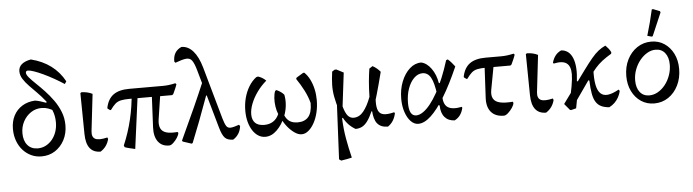

<svg xmlns="http://www.w3.org/2000/svg" viewBox="-55 -990 5328 1477"><g transform="rotate(-5 2609.5 -251.5)"><path d="M234 7Q191 7 154.5 -10Q118 -27 90.5 -57.5Q63 -88 47.5 -130Q32 -172 32 -222Q32 -280 55 -324.5Q78 -369 120.5 -395.5Q163 -422 220 -425Q241 -422 261.5 -415.5Q282 -409 304 -401L323 -420L366 -331Q340 -347 316 -355.5Q292 -364 266 -364Q220 -364 183 -339.5Q146 -315 124 -274Q102 -233 102 -183Q102 -125 131 -91Q160 -57 210 -57Q243 -57 271.5 -71.5Q300 -86 321.5 -112Q343 -138 354.5 -172Q366 -206 366 -245Q366 -296 348 -338.5Q330 -381 302 -416.5Q274 -452 243 -483Q212 -514 184 -543Q156 -572 138 -600.5Q120 -629 120 -660Q120 -693 145 -714Q170 -735 216 -743Q393 -699 473 -552L460 -532Q422 -557 381 -580Q340 -603 301.5 -621Q263 -639 232.5 -649.5Q202 -660 186 -660Q169 -660 169 -643Q170 -628 189.5 -605.5Q209 -583 239.5 -554Q270 -525 304 -489Q338 -453 368.5 -410.5Q399 -368 418 -319.5Q437 -271 437 -216Q437 -153 410.5 -102.5Q384 -52 338.5 -22.5Q293 7 234 7Z M689 10Q579 10 577 -135L573 -452L582 -458Q606 -457 626 -452.5Q646 -448 666 -438L633 -153Q628 -107 655.5 -92.5Q683 -78 750 -94L755 -82Q740 -22 689 10Z M789 -302 771 -315 770 -322Q784 -389 827.5 -420.5Q871 -452 950 -452H1212Q1256 -452 1307 -464L1315 -456Q1309 -437 1301 -419.5Q1293 -402 1284 -382L1275 -375H949Q906 -375 880 -369.5Q854 -364 836 -348.5Q818 -333 796 -302ZM956 13Q930 7 911 2.5Q892 -2 876 -8L871 -22Q951 -209 966 -420L1012 -409ZM1220 9Q1164 10 1134 -29.5Q1104 -69 1107 -139L1120 -407H1187L1155 -197Q1149 -155 1161 -129Q1173 -103 1205.5 -93.5Q1238 -84 1291 -89L1297 -82Q1296 -66 1282 -44.5Q1268 -23 1250.5 -7Q1233 9 1220 9Z M1713 7Q1670 7 1649 -15Q1628 -37 1611 -99L1483 -550Q1468 -603 1452 -625Q1436 -647 1407 -644.5Q1378 -642 1322 -621L1314 -630Q1312 -709 1378 -738Q1429 -738 1468 -694Q1507 -650 1531 -566L1645 -161Q1657 -120 1668.5 -102.5Q1680 -85 1702.5 -86.5Q1725 -88 1767 -103L1775 -93Q1771 -59 1755 -34Q1739 -9 1713 7ZM1392 10 1325 -12 1320 -20Q1384 -157 1432.5 -265Q1481 -373 1520 -466L1570 -349H1535Q1497 -243 1463.5 -155.5Q1430 -68 1400 6Z M1945 -460Q1964 -454 1978.5 -445Q1993 -436 2006 -423Q1964 -387 1933 -343.5Q1902 -300 1885 -256Q1868 -212 1868 -174Q1868 -132 1891 -108.5Q1914 -85 1962 -85Q2001 -85 2030 -103.5Q2059 -122 2075 -159Q2064 -185 2059 -218Q2054 -251 2056 -283.5Q2058 -316 2067 -338L2077 -344Q2093 -337 2108 -327Q2123 -317 2135 -303Q2143 -264 2139 -222Q2135 -180 2121 -144Q2135 -112 2159 -97Q2183 -82 2220 -82Q2274 -82 2302.5 -115.5Q2331 -149 2331 -222Q2318 -272 2293 -320.5Q2268 -369 2236 -416L2241 -426L2294 -458H2303Q2328 -434 2345 -399.5Q2362 -365 2371 -324.5Q2380 -284 2380 -240Q2380 -190 2369 -144.5Q2358 -99 2338.5 -64Q2319 -29 2294 -8.5Q2269 12 2241 12Q2216 12 2187 -8Q2158 -28 2132 -60.5Q2106 -93 2090 -132L2115 -131Q2093 -74 2051.5 -33.5Q2010 7 1962 7Q1932 7 1907 -9Q1882 -25 1863.5 -54Q1845 -83 1835 -121.5Q1825 -160 1825 -206Q1825 -257 1837.5 -304.5Q1850 -352 1874 -391.5Q1898 -431 1931 -456Z M2658 7Q2599 -27 2568 -87L2538 -72L2572 -179Q2587 -124 2605.5 -102Q2624 -80 2651 -80Q2695 -80 2727.5 -120Q2760 -160 2786 -230Q2787 -293 2792 -348Q2797 -403 2804 -446L2830 -463Q2848 -453 2862.5 -441Q2877 -429 2889 -414Q2864 -315 2842.5 -241Q2821 -167 2802 -113L2792 -118Q2771 -70 2750.5 -42.5Q2730 -15 2707.5 -4Q2685 7 2658 7ZM2527 240 2511 229 2535 -264 2545 -139Q2525 -205 2516 -252.5Q2507 -300 2508 -345Q2509 -390 2517 -448L2537 -461H2551L2605 -433L2562 -80Q2565 -1 2578 73Q2591 147 2610 224Q2597 228 2574 232Q2551 236 2527 240ZM2908 11Q2853 11 2826 -22Q2799 -55 2796 -129L2791 -268L2834 -271L2831 -190Q2830 -143 2842 -117.5Q2854 -92 2884 -87Q2914 -82 2965 -95L2970 -87Q2964 -57 2949 -32Q2934 -7 2908 11Z M3143 10Q3111 10 3085 -17Q3059 -44 3043.5 -90Q3028 -136 3028 -192Q3028 -266 3052 -326Q3076 -386 3116 -422Q3156 -458 3205 -458Q3248 -449 3282 -402Q3316 -355 3327 -288H3357L3307 -197Q3295 -292 3272 -333.5Q3249 -375 3208 -375Q3172 -375 3142 -345.5Q3112 -316 3094.5 -266.5Q3077 -217 3077 -156Q3077 -56 3132 -56Q3157 -56 3185 -75Q3213 -94 3241.5 -129.5Q3270 -165 3297.5 -214.5Q3325 -264 3350.5 -326Q3376 -388 3398 -459L3411 -464Q3427 -450 3439 -436Q3451 -422 3464 -405Q3405 -270 3348.5 -177.5Q3292 -85 3240.5 -37.5Q3189 10 3143 10ZM3423 8Q3374 6 3346.5 -26Q3319 -58 3318 -116L3299 -128L3346 -214L3345 -193Q3342 -125 3376.5 -100.5Q3411 -76 3487 -91L3490 -83Q3475 -17 3423 8Z M3804 5Q3739 5 3705.5 -34Q3672 -73 3676 -144L3690 -412H3763L3724 -202Q3716 -159 3730.5 -133.5Q3745 -108 3782.5 -99.5Q3820 -91 3881 -96L3885 -87Q3884 -71 3869.5 -49.5Q3855 -28 3836.5 -11.5Q3818 5 3804 5ZM3541 -302 3523 -315 3522 -322Q3536 -389 3579.5 -420.5Q3623 -452 3702 -452H3824Q3868 -452 3919 -464L3927 -456Q3921 -437 3913 -419.5Q3905 -402 3896 -382L3887 -375H3701Q3658 -375 3632 -369.5Q3606 -364 3588 -348.5Q3570 -333 3548 -302Z M4129 10Q4019 10 4017 -135L4013 -452L4022 -458Q4046 -457 4066 -452.5Q4086 -448 4106 -438L4073 -153Q4068 -107 4095.5 -92.5Q4123 -78 4190 -94L4195 -82Q4180 -22 4129 10Z M4323 7 4314 5 4273 -44 4447 -283Q4490 -342 4519 -376.5Q4548 -411 4573.5 -431Q4599 -451 4628 -464Q4641 -451 4651 -438.5Q4661 -426 4669 -410L4667 -398Q4625 -373 4595.5 -350Q4566 -327 4542.5 -300Q4519 -273 4493 -236ZM4322 7 4308 -18Q4331 -113 4341.5 -173.5Q4352 -234 4352 -268Q4352 -330 4320 -353Q4288 -376 4220 -361L4215 -368Q4224 -401 4241.5 -423Q4259 -445 4286 -457Q4348 -453 4374 -388.5Q4400 -324 4386 -211L4400 -205L4362 -3ZM4617 11Q4580 8 4555 -4Q4530 -16 4514.5 -40.5Q4499 -65 4491.5 -105.5Q4484 -146 4482 -206L4469 -213L4520 -291Q4517 -218 4526 -171.5Q4535 -125 4557 -103.5Q4579 -82 4614.5 -86Q4650 -90 4700 -118L4708 -107Q4702 -81 4689.5 -58.5Q4677 -36 4659 -18.5Q4641 -1 4617 11Z M4965 12Q4908 12 4863.5 -17.5Q4819 -47 4793.5 -98.5Q4768 -150 4768 -216Q4768 -287 4796 -343Q4824 -399 4872.5 -431.5Q4921 -464 4982 -464Q5039 -464 5083 -434.5Q5127 -405 5152.5 -354Q5178 -303 5178 -236Q5178 -166 5150 -109.5Q5122 -53 5074 -20.5Q5026 12 4965 12ZM4932 -53Q4967 -53 4999 -71.5Q5031 -90 5055.5 -121Q5080 -152 5094.5 -192.5Q5109 -233 5109 -276Q5109 -332 5082.5 -365.5Q5056 -399 5010 -399Q4976 -399 4944.5 -380.5Q4913 -362 4888 -331Q4863 -300 4848 -260Q4833 -220 4833 -177Q4833 -120 4859.5 -86.5Q4886 -53 4932 -53ZM4988 -502 4956 -511Q4971 -561 4984 -610.5Q4997 -660 5008 -710L5017 -712L5070 -691L5073 -681L4997 -504Z"/></g></svg>

Font: Alegreya
Style: Regular
Weight: 400
Designer: Juan Pablo del Peral
Foundry: Huerta Tipografica
Version: Version 2.009